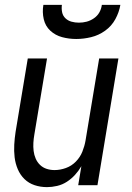

<svg xmlns="http://www.w3.org/2000/svg" viewBox="-20 -760 540 788"><path d="M173 8Q146 8 122 0Q98 -8 80.5 -25Q63 -42 53 -65.5Q43 -89 40 -114.5Q37 -140 38.5 -166.5Q40 -193 44 -219L94 -520H173L121 -208Q118 -191 117 -174Q116 -157 118 -140.5Q120 -124 126.5 -109Q133 -94 144.5 -83Q156 -72 171.5 -67Q187 -62 204 -62Q227 -62 250.5 -70.5Q274 -79 291.5 -97Q309 -115 318 -137.5Q327 -160 331 -183L387 -520H466L380 0H301L314 -78Q303 -59 288 -42.5Q273 -26 254.5 -14Q236 -2 214.5 3Q193 8 173 8ZM293 -600Q263 -600 235 -607.5Q207 -615 186.5 -634Q166 -653 159.5 -681.5Q153 -710 158 -740H234Q232 -724 235 -709.5Q238 -695 248.5 -685Q259 -675 273.5 -671Q288 -667 304 -667Q320 -667 335.5 -671Q351 -675 365.5 -685Q380 -695 388 -709.5Q396 -724 398 -740H474Q469 -710 453.5 -681.5Q438 -653 411.5 -634Q385 -615 354 -607.5Q323 -600 293 -600Z"/></svg>

Font: Iosevka Term Oblique
Style: Regular
Weight: 400
Italic angle: -9°
Monospace: yes
Designer: Belleve Invis
Foundry: Belleve Invis
Version: Version 31.4.0